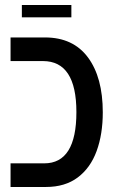

<svg xmlns="http://www.w3.org/2000/svg" viewBox="-20 -744 470 764"><path d="M22 0V-94H156Q284 -94 284 -298Q284 -501 151 -501H22V-595H159Q271 -595 330 -515.5Q389 -436 389 -297Q389 -210 364.5 -143Q340 -76 289.5 -38Q239 0 163 0ZM67 -675V-724H264V-675Z"/></svg>

Font: Noto Sans Hebrew Condensed Medium
Style: Regular
Weight: 500
Width: 3
Designer: Monotype Design Team
Foundry: Monotype Imaging Inc.
Version: Version 2.004; ttfautohint (v1.8.4.7-5d5b)